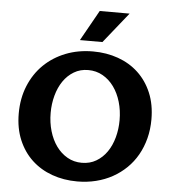

<svg xmlns="http://www.w3.org/2000/svg" viewBox="-62 -1012 979 1078"><g transform="rotate(5 427.5 -473.0)"><path d="M429.7 -96.7Q475.1 -96.7 510.7 -117.7Q546.4 -138.7 570.8 -174.1Q595.2 -209.5 607.9 -256.1Q620.6 -302.7 620.6 -353.5Q620.6 -408.2 606.4 -456.3Q592.3 -504.4 566.2 -540.5Q540 -576.7 503.2 -597.7Q466.3 -618.7 421.4 -618.7Q376 -618.7 340.6 -597.4Q305.2 -576.2 281 -540.8Q256.8 -505.4 244.1 -458.7Q231.4 -412.1 231.4 -361.3Q231.4 -306.6 245.6 -258.5Q259.8 -210.4 285.6 -174.6Q311.5 -138.7 348.1 -117.7Q384.8 -96.7 429.7 -96.7ZM413.1 9.8Q336.4 9.8 270.8 -13.9Q205.1 -37.6 156.7 -82.8Q108.4 -127.9 80.8 -193.4Q53.2 -258.8 53.2 -342.3Q53.2 -427.7 82.3 -498.3Q111.3 -568.8 162.8 -619.1Q214.4 -669.4 284.9 -697.3Q355.5 -725.1 439 -725.1Q515.1 -725.1 580.8 -701.7Q646.5 -678.2 694.8 -633.1Q743.2 -587.9 770.8 -522.5Q798.3 -457 798.3 -373.5Q798.3 -316.4 785.2 -265.9Q772 -215.3 747.8 -172.6Q723.6 -129.9 689 -96.2Q654.3 -62.5 611.6 -38.8Q568.8 -15.1 518.8 -2.7Q468.8 9.8 413.1 9.8ZM359.4 -782.2 456.1 -954.6H624.5L486.3 -782.2Z"/></g></svg>

Font: Proza Libre
Style: Bold
Weight: 700
Designer: Jasper de Waard
Foundry: Jasper de Waard
Version: Version 1.000; ttfautohint (v1.4.1.8-43bc)